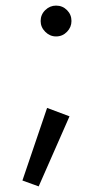

<svg xmlns="http://www.w3.org/2000/svg" viewBox="-20 -495 370 685"><path d="M148 -110 60 149 118 170 228 -80ZM125 -420Q125 -398 141.5 -381.5Q158 -365 180 -365Q203 -365 219 -381.5Q235 -398 235 -420Q235 -443 219 -459Q203 -475 180 -475Q158 -475 141.5 -459Q125 -443 125 -420Z"/></svg>

Font: Jost-400-Book
Style: Regular
Weight: 400
Version: Version 3.200; ttfautohint (v0.97) -l 8 -r 50 -G 200 -x 14 -